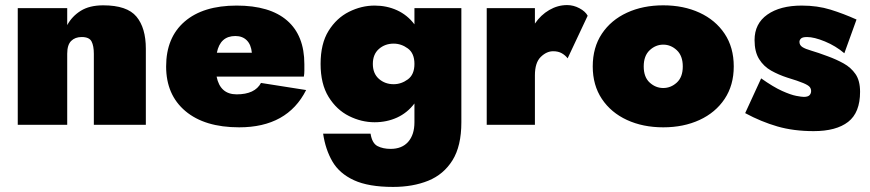

<svg xmlns="http://www.w3.org/2000/svg" viewBox="-20 -492 3431 757"><path d="M350 -280Q350 -311 341 -328.5Q332 -346 302 -346Q276 -346 260.5 -330.5Q245 -315 245 -280V0H50V-460H245V-393Q264 -428 298.5 -449.5Q333 -471 387 -471Q481 -471 518 -426.5Q555 -382 555 -300V0H350Z M923 10Q787 10 711 -54Q635 -118 635 -230Q635 -344 708 -407Q781 -470 913 -470Q1044 -470 1112 -411Q1180 -352 1180 -239Q1180 -226 1180 -213.5Q1180 -201 1178 -190H834Q848 -120 913 -120Q985 -120 1009 -165L1187 -137Q1113 10 923 10ZM908 -350Q848 -350 835 -284H973Q970 -316 953 -333Q936 -350 908 -350Z M1254 35H1441Q1447 73 1468.5 84Q1490 95 1520 95Q1565 95 1589.5 67Q1614 39 1614 -10V-84Q1586 -47 1545.5 -28.5Q1505 -10 1457 -10Q1405 -10 1356 -34.5Q1307 -59 1275.5 -110Q1244 -161 1244 -240Q1244 -320 1275.5 -370.5Q1307 -421 1356 -445.5Q1405 -470 1457 -470Q1505 -470 1545.5 -451.5Q1586 -433 1614 -396V-460H1799V-10Q1799 84 1764 140Q1729 196 1668.5 220.5Q1608 245 1530 245Q1433 245 1375.5 218.5Q1318 192 1290.5 144.5Q1263 97 1254 35ZM1450 -240Q1450 -202 1474 -181Q1498 -160 1532 -160Q1562 -160 1588 -179Q1614 -198 1614 -240Q1614 -282 1588 -301Q1562 -320 1532 -320Q1498 -320 1474 -299Q1450 -278 1450 -240Z M2218 -262Q2209 -274 2195 -282Q2181 -290 2161 -290Q2135 -290 2112 -267.5Q2089 -245 2089 -195V0H1899V-460H2089V-399Q2112 -433 2145.5 -452.5Q2179 -472 2216 -472Q2241 -472 2264.5 -459.5Q2288 -447 2297 -430Z M2317 -230Q2317 -305 2353 -359Q2389 -413 2452 -442Q2515 -471 2595 -471Q2675 -471 2738 -442Q2801 -413 2837 -359Q2873 -305 2873 -230Q2873 -156 2837 -102Q2801 -48 2738 -19Q2675 10 2595 10Q2515 10 2452 -19Q2389 -48 2353 -102Q2317 -156 2317 -230ZM2518 -230Q2518 -188 2541.5 -166.5Q2565 -145 2595 -145Q2625 -145 2648.5 -166.5Q2672 -188 2672 -230Q2672 -272 2648.5 -294Q2625 -316 2595 -316Q2565 -316 2541.5 -294Q2518 -272 2518 -230Z M2981 -183Q3029 -149 3063.5 -133.5Q3098 -118 3119.5 -114Q3141 -110 3149 -110Q3165 -110 3171.5 -116.5Q3178 -123 3178 -133Q3178 -142 3172.5 -149Q3167 -156 3147 -164.5Q3127 -173 3084 -186Q3050 -197 3020.5 -213.5Q2991 -230 2973 -259Q2955 -288 2955 -334Q2955 -399 3005.5 -434.5Q3056 -470 3141 -470Q3203 -470 3254.5 -454Q3306 -438 3357 -415L3309 -282Q3275 -311 3232.5 -328.5Q3190 -346 3162 -346Q3144 -346 3138 -340Q3132 -334 3132 -327Q3132 -314 3143.5 -306.5Q3155 -299 3179.5 -292Q3204 -285 3244 -270Q3277 -258 3306 -242Q3335 -226 3353 -200Q3371 -174 3371 -130Q3371 -48 3324 -11.5Q3277 25 3188 25Q3109 25 3045 6.5Q2981 -12 2918 -46Z"/></svg>

Font: Jost* Black
Style: Regular
Weight: 900
Version: Version 3.7